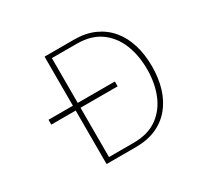

<svg xmlns="http://www.w3.org/2000/svg" viewBox="-138 -828 1052 1006"><g transform="rotate(-30 388.0 -325.0)"><path d="M491.7 -353H90.3V-323.7H491.7ZM700.2 -324.7Q700.2 -396.5 681.9 -456.3Q663.6 -516.1 627.4 -559.3Q591.3 -602.5 538.3 -626.2Q485.4 -649.9 416.5 -649.9H237.8V0H416.5Q485.4 0 538.3 -23.4Q591.3 -46.9 627.4 -90.3Q663.6 -133.8 681.9 -193.4Q700.2 -252.9 700.2 -324.7ZM670.4 -324.7Q670.4 -241.7 643.1 -173.8Q615.7 -106 559.6 -65.7Q503.4 -25.4 416.5 -25.4H267.1V-624H416.5Q503.4 -624 559.6 -584Q615.7 -543.9 643.1 -476.1Q670.4 -408.2 670.4 -324.7Z"/></g></svg>

Font: Estedad-FD VF
Style: Regular
Weight: 100
Designer: Amin Abedi
Version: Version 7.3